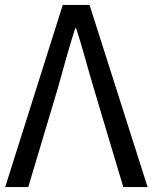

<svg xmlns="http://www.w3.org/2000/svg" viewBox="-20 -754 615 774"><path d="M1 0H94L213 -398C237 -484 256 -554 283 -640H287C315 -554 332 -484 358 -398L477 0H575L341 -734H233Z"/></svg>

Font: Microsoft YaHei
Style: Regular
Weight: 400
Designer: Ryoko NISHIZUKA 西塚涼子 (kana, bopomofo & ideographs); Paul D. Hunt (Latin, Greek & Cyrillic); Sandoll Communications 산돌커뮤니
Foundry: Adobe
Version: Version 2.001;hotconv 1.0.111;makeotfexe 2.5.65597